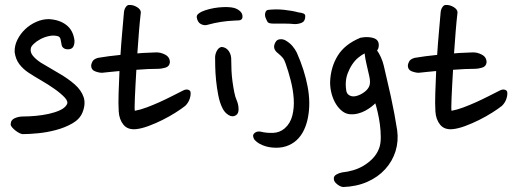

<svg xmlns="http://www.w3.org/2000/svg" viewBox="-20 -604 2063 773"><path d="M228 -424Q226 -435 224 -445Q222 -455 214 -458Q197 -463 178 -459Q159 -455 143 -446.5Q127 -438 116 -427.5Q105 -417 104 -409Q101 -394 112 -380Q123 -366 144 -352Q179 -331 217 -309Q255 -287 281 -264Q307 -241 316.5 -213.5Q326 -186 312 -151Q301 -124 271 -107Q241 -90 205 -80.5Q169 -71 133 -67.5Q97 -64 72 -64Q66 -64 57.5 -68.5Q49 -73 41.5 -79Q34 -85 28.5 -91.5Q23 -98 23 -103Q23 -121 39 -128Q55 -135 72 -135Q96 -135 123.5 -137.5Q151 -140 176 -145.5Q201 -151 221 -160Q241 -169 249 -183Q256 -195 240.5 -211.5Q225 -228 199.5 -246Q174 -264 144.5 -281Q115 -298 94 -312Q73 -326 58 -345.5Q43 -365 39 -394Q38 -420 50 -444Q62 -468 81.5 -486.5Q101 -505 126 -516Q151 -527 176 -527Q219 -525 247 -503.5Q275 -482 280 -440Q280 -426 275.5 -417Q271 -408 260 -406Q246 -404 237.5 -409.5Q229 -415 228 -424Z M607 -393Q626 -394 645 -384Q664 -374 664 -353Q662 -336 645.5 -331.5Q629 -327 619 -327Q599 -327 576 -326Q553 -325 529 -323Q527 -290 525.5 -261Q524 -232 523 -209.5Q522 -187 522 -173Q522 -159 523 -158Q545 -162 570.5 -171.5Q596 -181 621.5 -192.5Q647 -204 671.5 -216.5Q696 -229 718 -240Q728 -245 736.5 -243Q745 -241 747 -234Q749 -223 744 -207Q739 -191 726 -178Q711 -166 686.5 -150.5Q662 -135 634 -121Q606 -107 577.5 -96.5Q549 -86 527 -84Q494 -81 477 -102Q460 -123 458 -155Q456 -187 457.5 -229Q459 -271 461 -318Q442 -316 424.5 -314.5Q407 -313 391 -311Q378 -311 362.5 -317Q347 -323 347 -340Q347 -346 352 -356Q357 -366 374 -371Q415 -378 465 -383Q468 -430 472 -474Q476 -518 479 -554Q480 -566 486 -575Q492 -584 499 -584Q516 -585 531.5 -575.5Q547 -566 547 -554Q543 -520 539.5 -477Q536 -434 533 -389Q553 -391 571.5 -391.5Q590 -392 607 -393Z M956 -533Q954 -523 942 -522Q930 -521 922 -521Q897 -520 870.5 -516Q844 -512 815 -504Q803 -500 789 -507Q775 -514 772 -535Q772 -543 778 -548Q784 -553 792 -557Q805 -563 823 -567.5Q841 -572 859.5 -574Q878 -576 895 -575.5Q912 -575 923 -572Q939 -567 948.5 -557Q958 -547 956 -533ZM933 -200Q940 -184 940.5 -165.5Q941 -147 930 -140Q916 -131 900 -141Q884 -151 876 -168Q865 -189 859 -219.5Q853 -250 850 -280Q847 -310 846.5 -336Q846 -362 846 -375Q847 -389 854 -401Q861 -413 872 -415Q890 -414 901 -398.5Q912 -383 911 -360Q911 -342 912 -320Q913 -298 916 -276Q919 -254 923 -233.5Q927 -213 933 -200Z M1182 -554Q1193 -553 1201 -550Q1209 -547 1209 -539Q1209 -519 1196 -513Q1183 -507 1166 -507Q1148 -509 1125 -509Q1102 -509 1080 -509Q1071 -509 1064 -511Q1057 -513 1053 -524Q1045 -539 1047.5 -550.5Q1050 -562 1058 -564Q1090 -568 1123.5 -564.5Q1157 -561 1182 -554ZM1076 -10Q1063 -11 1049.5 -15Q1036 -19 1024.5 -25.5Q1013 -32 1006 -40Q999 -48 999 -59Q1001 -67 1009.5 -71.5Q1018 -76 1029 -74Q1053 -68 1079.5 -69Q1106 -70 1126 -87Q1149 -107 1157 -139Q1165 -171 1162.5 -207Q1160 -243 1150.5 -280Q1141 -317 1130 -348Q1125 -363 1118.5 -371Q1112 -379 1100 -389Q1074 -408 1089 -434Q1095 -445 1107.5 -446Q1120 -447 1130 -441Q1147 -431 1157.5 -418.5Q1168 -406 1175 -392Q1206 -322 1218.5 -255.5Q1231 -189 1220 -132Q1215 -104 1203.5 -80Q1192 -56 1174 -39.5Q1156 -23 1131.5 -15Q1107 -7 1076 -10Z M1498 -401Q1506 -390 1513.5 -373.5Q1521 -357 1525 -340Q1531 -313 1538.5 -281.5Q1546 -250 1553.5 -216Q1561 -182 1567.5 -147Q1574 -112 1579 -80Q1585 -36 1572.5 4.5Q1560 45 1531 77Q1502 109 1459 128Q1416 147 1362 149Q1350 148 1337 137.5Q1324 127 1324 116Q1323 105 1334.5 98.5Q1346 92 1358 90Q1379 88 1401.5 81.5Q1424 75 1444 63Q1464 51 1480.5 34Q1497 17 1506 -6Q1513 -24 1513 -50.5Q1513 -77 1509.5 -103Q1506 -129 1500.5 -152.5Q1495 -176 1491 -188Q1484 -181 1473.5 -173Q1463 -165 1450 -158Q1437 -151 1421.5 -147Q1406 -143 1390 -144Q1373 -145 1358.5 -156Q1344 -167 1333 -184.5Q1322 -202 1315.5 -225Q1309 -248 1309 -273Q1311 -333 1339.5 -379.5Q1368 -426 1431 -452Q1436 -453 1444.5 -454Q1453 -455 1462 -454.5Q1471 -454 1479.5 -452Q1488 -450 1494 -446Q1505 -438 1505 -423Q1505 -408 1498 -401ZM1372 -264Q1372 -253 1374 -239.5Q1376 -226 1387 -220Q1399 -213 1416.5 -218Q1434 -223 1449 -235Q1463 -246 1467.5 -259.5Q1472 -273 1467 -296Q1462 -319 1456 -344Q1450 -369 1448 -389Q1436 -383 1422.5 -372Q1409 -361 1398 -344.5Q1387 -328 1379.5 -308Q1372 -288 1372 -264Z M1882 -393Q1901 -394 1920 -384Q1939 -374 1939 -353Q1937 -336 1920.5 -331.5Q1904 -327 1894 -327Q1874 -327 1851 -326Q1828 -325 1804 -323Q1802 -290 1800.5 -261Q1799 -232 1798 -209.5Q1797 -187 1797 -173Q1797 -159 1798 -158Q1820 -162 1845.5 -171.5Q1871 -181 1896.5 -192.5Q1922 -204 1946.5 -216.5Q1971 -229 1993 -240Q2003 -245 2011.5 -243Q2020 -241 2022 -234Q2024 -223 2019 -207Q2014 -191 2001 -178Q1986 -166 1961.5 -150.5Q1937 -135 1909 -121Q1881 -107 1852.5 -96.5Q1824 -86 1802 -84Q1769 -81 1752 -102Q1735 -123 1733 -155Q1731 -187 1732.5 -229Q1734 -271 1736 -318Q1717 -316 1699.5 -314.5Q1682 -313 1666 -311Q1653 -311 1637.5 -317Q1622 -323 1622 -340Q1622 -346 1627 -356Q1632 -366 1649 -371Q1690 -378 1740 -383Q1743 -430 1747 -474Q1751 -518 1754 -554Q1755 -566 1761 -575Q1767 -584 1774 -584Q1791 -585 1806.5 -575.5Q1822 -566 1822 -554Q1818 -520 1814.5 -477Q1811 -434 1808 -389Q1828 -391 1846.5 -391.5Q1865 -392 1882 -393Z"/></svg>

Font: Nanum Pen
Style: Regular
Weight: 400
Designer: Doo-yul Kwak; Hyunghwan Choi; Nicolas Noh;
Foundry: NHN Corporation
Version: Version 1.10